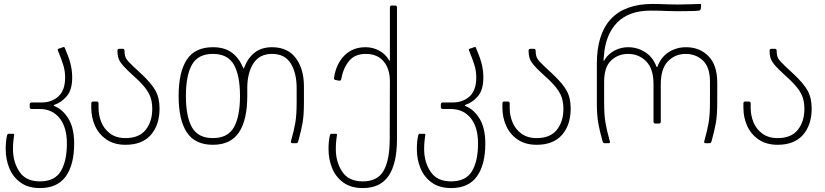

<svg xmlns="http://www.w3.org/2000/svg" viewBox="-20 -728 4196 976"><path d="M9 30Q9 -12 16 -40Q18 -48 23 -48H47Q52 -48 52 -43Q52 -39 49 -19.5Q46 0 46 30Q46 95 78.5 144.5Q111 194 183 194Q258 194 289 142.5Q320 91 320 2Q320 -82 282.5 -128Q245 -174 181 -174H141Q131 -174 131 -184V-197Q131 -207 141 -207H190Q243 -207 277 -238Q311 -269 311 -334Q311 -368 301.5 -398Q292 -428 274 -472Q271 -477 277 -480L300 -488L304 -489Q309 -489 310 -483Q327 -445 337 -409Q347 -373 347 -334Q347 -271 319.5 -239Q292 -207 256 -195Q253 -194 253 -192Q253 -190 256 -189Q299 -172 328 -124.5Q357 -77 357 2Q357 109 314.5 168.5Q272 228 183 228Q123 228 84 199.5Q45 171 27 126Q9 81 9 30Z M444 -179V-202Q444 -212 454 -212H471Q481 -212 481 -202V-178Q481 -142 495 -107Q509 -72 540 -49Q571 -26 618 -26Q687 -26 720.5 -68Q754 -110 754 -175Q754 -219 738 -250.5Q722 -282 684 -319L644 -356Q605 -392 591 -413.5Q577 -435 577 -470Q577 -480 587 -480H603Q613 -480 613 -470Q613 -445 621 -431Q629 -417 657 -391L700 -351Q750 -304 770.5 -267Q791 -230 791 -176Q791 -93 747 -42.5Q703 8 618 8Q560 8 521 -19Q482 -46 463 -88.5Q444 -131 444 -179Z M888 -240Q888 -361 929.5 -424.5Q971 -488 1062 -488Q1120 -488 1156.5 -462Q1193 -436 1215 -386Q1218 -379 1219 -379Q1220 -379 1222 -386Q1240 -434 1275 -461Q1310 -488 1363 -488Q1442 -488 1483.5 -433Q1525 -378 1525 -288V-209Q1525 -143 1518 -103Q1511 -63 1496 -10Q1494 -4 1492 -2Q1490 0 1485 0H1468Q1456 0 1459 -10Q1474 -63 1481 -103Q1488 -143 1488 -209V-279Q1488 -357 1458 -405.5Q1428 -454 1363 -454Q1299 -454 1268 -405.5Q1237 -357 1237 -281V-240Q1237 -119 1195 -55.5Q1153 8 1062 8Q971 8 929.5 -55.5Q888 -119 888 -240ZM1062 -26Q1138 -26 1169 -81Q1200 -136 1200 -240Q1200 -344 1169 -399Q1138 -454 1062 -454Q987 -454 956 -399.5Q925 -345 925 -240Q925 -135 956 -80.5Q987 -26 1062 -26Z M1650 30Q1650 -12 1657 -40Q1659 -48 1664 -48H1688Q1693 -48 1693 -43Q1693 -39 1690 -19.5Q1687 0 1687 30Q1687 95 1719.5 144.5Q1752 194 1824 194Q1900 194 1930.5 139Q1961 84 1961 -20L1962 -314Q1962 -378 1930 -416Q1898 -454 1840 -454Q1783 -454 1753.5 -417Q1724 -380 1715 -327Q1713 -316 1704 -318L1687 -321Q1677 -322 1678 -332Q1688 -402 1730 -445Q1772 -488 1838 -488Q1875 -488 1907 -471Q1939 -454 1957 -423Q1958 -420 1960 -419Q1962 -419 1962 -427V-690Q1962 -700 1972 -700H1988Q1998 -700 1998 -690V-20Q1998 102 1956 165Q1914 228 1824 228Q1764 228 1725 199.5Q1686 171 1668 126Q1650 81 1650 30Z M2099 30Q2099 -12 2106 -40Q2108 -48 2113 -48H2137Q2142 -48 2142 -43Q2142 -39 2139 -19.5Q2136 0 2136 30Q2136 95 2168.5 144.5Q2201 194 2273 194Q2348 194 2379 142.5Q2410 91 2410 2Q2410 -82 2372.5 -128Q2335 -174 2271 -174H2231Q2221 -174 2221 -184V-197Q2221 -207 2231 -207H2280Q2333 -207 2367 -238Q2401 -269 2401 -334Q2401 -368 2391.5 -398Q2382 -428 2364 -472Q2361 -477 2367 -480L2390 -488L2394 -489Q2399 -489 2400 -483Q2417 -445 2427 -409Q2437 -373 2437 -334Q2437 -271 2409.5 -239Q2382 -207 2346 -195Q2343 -194 2343 -192Q2343 -190 2346 -189Q2389 -172 2418 -124.5Q2447 -77 2447 2Q2447 109 2404.5 168.5Q2362 228 2273 228Q2213 228 2174 199.5Q2135 171 2117 126Q2099 81 2099 30Z M2534 -179V-202Q2534 -212 2544 -212H2561Q2571 -212 2571 -202V-178Q2571 -142 2585 -107Q2599 -72 2630 -49Q2661 -26 2708 -26Q2777 -26 2810.5 -68Q2844 -110 2844 -175Q2844 -219 2828 -250.5Q2812 -282 2774 -319L2734 -356Q2695 -392 2681 -413.5Q2667 -435 2667 -470Q2667 -480 2677 -480H2693Q2703 -480 2703 -470Q2703 -445 2711 -431Q2719 -417 2747 -391L2790 -351Q2840 -304 2860.5 -267Q2881 -230 2881 -176Q2881 -93 2837 -42.5Q2793 8 2708 8Q2650 8 2611 -19Q2572 -46 2553 -88.5Q2534 -131 2534 -179Z M3322 -389Q3340 -438 3379.5 -463Q3419 -488 3467 -488Q3537 -488 3581.5 -442.5Q3626 -397 3626 -308V-209Q3626 -143 3619 -103Q3612 -63 3597 -10Q3595 -4 3593 -2Q3591 0 3587 0H3567Q3557 0 3560 -10Q3575 -63 3582 -103Q3589 -143 3589 -209V-313Q3589 -387 3553 -420.5Q3517 -454 3466 -454Q3412 -454 3375.5 -416.5Q3339 -379 3339 -300V-110Q3339 -100 3329 -100H3312Q3302 -100 3302 -110V-300Q3302 -379 3264.5 -416.5Q3227 -454 3173 -454Q3122 -454 3086.5 -420.5Q3051 -387 3051 -313V-209Q3051 -143 3058 -103Q3065 -63 3080 -10L3081 -6Q3081 0 3073 0H3054Q3049 0 3047 -2Q3045 -4 3043 -10Q3028 -63 3021 -103Q3014 -143 3014 -209V-404Q3014 -555 3085.5 -631.5Q3157 -708 3298 -708Q3328 -708 3370 -706L3424 -705Q3458 -705 3494 -706.5Q3530 -708 3536 -708Q3541 -708 3543 -706.5Q3545 -705 3544 -700L3542 -682Q3541 -676 3533 -674Q3510 -671 3421 -671L3376 -672Q3334 -674 3287 -674Q3177 -674 3117.5 -613.5Q3058 -553 3050 -445Q3047 -418 3049 -418Q3051 -418 3054 -425Q3072 -454 3104 -471Q3136 -488 3173 -488Q3220 -488 3259.5 -463Q3299 -438 3317 -389Q3320 -385 3322 -389Z M3759 -179V-202Q3759 -212 3769 -212H3786Q3796 -212 3796 -202V-178Q3796 -142 3810 -107Q3824 -72 3855 -49Q3886 -26 3933 -26Q4002 -26 4035.5 -68Q4069 -110 4069 -175Q4069 -219 4053 -250.5Q4037 -282 3999 -319L3959 -356Q3920 -392 3906 -413.5Q3892 -435 3892 -470Q3892 -480 3902 -480H3918Q3928 -480 3928 -470Q3928 -445 3936 -431Q3944 -417 3972 -391L4015 -351Q4065 -304 4085.5 -267Q4106 -230 4106 -176Q4106 -93 4062 -42.5Q4018 8 3933 8Q3875 8 3836 -19Q3797 -46 3778 -88.5Q3759 -131 3759 -179Z"/></svg>

Font: Barlow GEO Extra Light
Style: Regular
Weight: 200
Designer: Jeremy Tribby
Foundry: Tribby Type
Version: Version 1.408